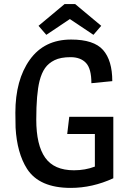

<svg xmlns="http://www.w3.org/2000/svg" viewBox="-20 -905 642 937"><path d="M327 -712Q438 -712 483 -661Q528 -610 528 -509L426 -499Q426 -570 399.5 -598Q373 -626 324.5 -626Q276 -626 246.5 -611.5Q217 -597 200 -573Q183 -549 173 -510Q157 -446 157 -321.5Q157 -197 200.5 -135.5Q244 -74 341 -74Q396 -74 443 -92V-251H308L318 -335H533V-35Q431 12 325 12Q172 12 112 -81Q63 -158 56 -282Q55 -313 55 -355Q55 -515 125.5 -613.5Q196 -712 327 -712ZM347 -885 474 -779 436 -735 321 -812 206 -735 168 -779 295 -885Z"/></svg>

Font: Magra
Style: Regular
Weight: 400
Designer: Viviana Monsalve
Foundry: Viviana Monsalve
Version: Version 1.001